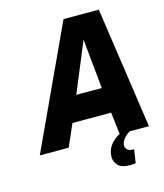

<svg xmlns="http://www.w3.org/2000/svg" viewBox="-134 -842 970 1135"><g transform="rotate(-15 351.5 -274.0)"><path d="M363 -742H579L687 0H508L492 -135H255L196 0H19ZM476 -290 446 -594 320 -290ZM426 119Q426 81 447.5 50.5Q469 20 507 0H569Q541 17 528 36.5Q515 56 515 71Q515 89 527 99Q539 109 558 109H567L555 190Q546 194 520 194Q471 194 448.5 172.5Q426 151 426 119Z"/></g></svg>

Font: Exo ExtraBold
Style: Italic
Weight: 800
Italic angle: -9°
Designer: Natanael Gama
Foundry: Natanael Gama
Version: Version 1.500; ttfautohint (v1.6)